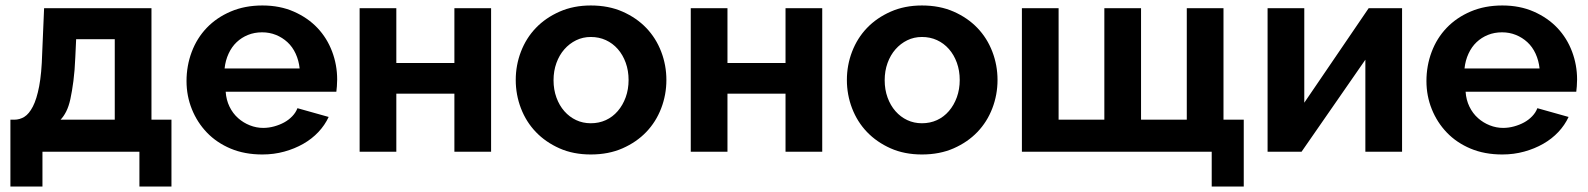

<svg xmlns="http://www.w3.org/2000/svg" viewBox="-20 -554 5799 701"><path d="M18 127V-117H32Q52 -117 69 -127.5Q86 -138 100 -165Q114 -192 123 -239Q132 -286 134 -359L141 -524H533V-117H606V127H489V0H135V127ZM399 -117V-411H258L255 -346Q253 -296 248 -258Q243 -220 237 -192.5Q231 -165 221.5 -146.5Q212 -128 201 -117Z M938 10Q873 10 822 -11.5Q771 -33 735.5 -70Q700 -107 680.5 -155.5Q661 -204 661 -258Q661 -314 680 -364.5Q699 -415 735 -452.5Q771 -490 822.5 -512Q874 -534 938 -534Q1002 -534 1053 -511.5Q1104 -489 1139 -452Q1174 -415 1192.5 -366Q1211 -317 1211 -264Q1211 -251 1210 -239Q1209 -227 1208 -219H804Q806 -189 818 -164.5Q830 -140 849 -123Q868 -106 892 -96.5Q916 -87 941 -87Q961 -87 981 -92.5Q1001 -98 1017.5 -107Q1034 -116 1047 -129.5Q1060 -143 1066 -159L1180 -127Q1166 -97 1142.5 -72Q1119 -47 1087.5 -29Q1056 -11 1018 -0.5Q980 10 938 10ZM1074 -304Q1071 -333 1059.5 -358Q1048 -383 1029.5 -400Q1011 -417 987.5 -426.5Q964 -436 937 -436Q909 -436 885.5 -426.5Q862 -417 844 -400Q826 -383 814.5 -358Q803 -333 800 -304Z M1293 0V-524H1427V-324H1639V-524H1773V0H1639V-212H1427V0Z M2137 10Q2073 10 2022.5 -12.5Q1972 -35 1936.5 -72Q1901 -109 1882 -158.5Q1863 -208 1863 -262Q1863 -316 1882 -365.5Q1901 -415 1936.5 -452Q1972 -489 2023 -511.5Q2074 -534 2137 -534Q2202 -534 2253 -511.5Q2304 -489 2339.5 -452Q2375 -415 2394 -365.5Q2413 -316 2413 -262Q2413 -208 2394 -158.5Q2375 -109 2339.5 -72Q2304 -35 2253 -12.5Q2202 10 2137 10ZM2001 -261Q2001 -227 2011.5 -198Q2022 -169 2040.5 -148Q2059 -127 2083.5 -115.5Q2108 -104 2137 -104Q2167 -104 2192 -115.5Q2217 -127 2235.5 -148.5Q2254 -170 2264.5 -199Q2275 -228 2275 -262Q2275 -296 2264.5 -325Q2254 -354 2235.5 -375Q2217 -396 2192 -407.5Q2167 -419 2137 -419Q2108 -419 2083.5 -407Q2059 -395 2040.5 -374Q2022 -353 2011.5 -324Q2001 -295 2001 -261Z M2502 0V-524H2636V-324H2848V-524H2982V0H2848V-212H2636V0Z M3346 10Q3282 10 3231.5 -12.5Q3181 -35 3145.5 -72Q3110 -109 3091 -158.5Q3072 -208 3072 -262Q3072 -316 3091 -365.5Q3110 -415 3145.5 -452Q3181 -489 3232 -511.5Q3283 -534 3346 -534Q3411 -534 3462 -511.5Q3513 -489 3548.5 -452Q3584 -415 3603 -365.5Q3622 -316 3622 -262Q3622 -208 3603 -158.5Q3584 -109 3548.5 -72Q3513 -35 3462 -12.5Q3411 10 3346 10ZM3210 -261Q3210 -227 3220.5 -198Q3231 -169 3249.5 -148Q3268 -127 3292.5 -115.5Q3317 -104 3346 -104Q3376 -104 3401 -115.5Q3426 -127 3444.5 -148.5Q3463 -170 3473.5 -199Q3484 -228 3484 -262Q3484 -296 3473.5 -325Q3463 -354 3444.5 -375Q3426 -396 3401 -407.5Q3376 -419 3346 -419Q3317 -419 3292.5 -407Q3268 -395 3249.5 -374Q3231 -353 3220.5 -324Q3210 -295 3210 -261Z M4404 127V0H3711V-524H3845V-117H4012V-524H4146V-117H4313V-524H4447V-117H4521V127Z M4608 0V-524H4742V-179L4977 -524H5099V0H4965V-336L4732 0Z M5465 10Q5400 10 5349 -11.5Q5298 -33 5262.5 -70Q5227 -107 5207.5 -155.5Q5188 -204 5188 -258Q5188 -314 5207 -364.5Q5226 -415 5262 -452.5Q5298 -490 5349.5 -512Q5401 -534 5465 -534Q5529 -534 5580 -511.5Q5631 -489 5666 -452Q5701 -415 5719.5 -366Q5738 -317 5738 -264Q5738 -251 5737 -239Q5736 -227 5735 -219H5331Q5333 -189 5345 -164.5Q5357 -140 5376 -123Q5395 -106 5419 -96.5Q5443 -87 5468 -87Q5488 -87 5508 -92.5Q5528 -98 5544.5 -107Q5561 -116 5574 -129.5Q5587 -143 5593 -159L5707 -127Q5693 -97 5669.5 -72Q5646 -47 5614.5 -29Q5583 -11 5545 -0.5Q5507 10 5465 10ZM5601 -304Q5598 -333 5586.5 -358Q5575 -383 5556.5 -400Q5538 -417 5514.5 -426.5Q5491 -436 5464 -436Q5436 -436 5412.5 -426.5Q5389 -417 5371 -400Q5353 -383 5341.5 -358Q5330 -333 5327 -304Z"/></svg>

Font: Rising Sun
Style: Bold
Weight: 700
Designer: Matt McInerney, Pablo Impallari, Rodrigo Fuenzalida (Raleway font), Stephen Hutchings (Greek), Cristiano Sobral (main ch
Foundry: The Rising Sun Project Authors
Version: Version 4.327; ttfautohint (v1.8.4.7-5d5b-dirty)